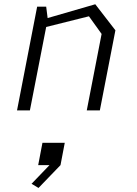

<svg xmlns="http://www.w3.org/2000/svg" viewBox="-20 -532 660 925"><path d="M398 0H461L536 -386L439 -511.5L209.5 -445L202.5 -500H159L62 0H124L202.5 -402L408.5 -453.5L469.5 -368.5ZM132 353.5 165.5 373.5 271.5 263.5 292 156H184.5L164 263.5H218.5Z"/></svg>

Font: Monaspace Krypton ExtraLight
Style: Italic
Weight: 200
Italic angle: -11°
Designer: Riley Cran & the Lettermatic Team
Foundry: Lettermatic
Version: Version 1.101 (Monaspace Krypton)